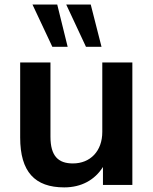

<svg xmlns="http://www.w3.org/2000/svg" viewBox="-20 -814 675 845"><path d="M262.7 10.7C338.4 10.7 397 -22 433.1 -79.1V0H562.5V-539.1H430.2V-233.4C430.2 -148.9 377.4 -94.7 300.8 -94.7C235.8 -94.7 202.1 -127.9 202.1 -212.4V-539.1H68.8V-208.5C68.8 -58.1 133.3 10.7 262.7 10.7ZM277.8 -607.9 231.9 -793.9H123L210.4 -607.9ZM426.8 -607.9 379.4 -793.9H271.5L358.4 -607.9Z"/></svg>

Font: Winston SemiBold
Style: Regular
Weight: 600
Designer: Vernon Adams, Kim Jin-seong, David Berlow, Cristiano Sobral
Foundry: The Winston Project Authors
Version: Version 3.004